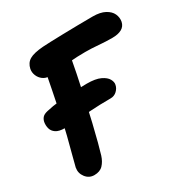

<svg xmlns="http://www.w3.org/2000/svg" viewBox="-166 -852 981 1009"><g transform="rotate(-30 325.0 -347.5)"><path d="M110.6 -276.2Q75.8 -276.2 57.6 -288.4Q39.4 -300.6 34.3 -319.8Q29.2 -339 32.8 -359.2Q36.4 -374.8 45.6 -384.6Q54.8 -394.4 75.8 -399.4Q113.6 -408.6 159.7 -413.2Q205.8 -417.8 250.1 -419.5Q294.4 -421.2 326.6 -421.2Q379.6 -421.2 408.6 -407.4Q437.6 -393.6 448 -374.9Q458.4 -356.2 454.8 -341Q451.4 -321.6 435.4 -306.5Q419.4 -291.4 396.6 -291.4Q328.6 -291.4 273.3 -287.6Q218 -283.8 176.8 -280Q135.6 -276.2 110.6 -276.2ZM122 15.2Q90.4 15.2 70.6 -10.4Q50.8 -36 56.4 -68.2Q60.2 -85.6 72.4 -130.3Q84.6 -175 99.6 -234.5Q114.6 -294 126.2 -354Q142.6 -433.2 152.5 -484.3Q162.4 -535.4 168.8 -568.1Q175.2 -600.8 178.6 -625.6L331.8 -631.4Q331.2 -622.2 325 -586.9Q318.8 -551.6 306.8 -492.3Q294.8 -433 277 -351.4Q263.4 -288.4 249.2 -228.5Q235 -168.6 222.8 -122.7Q210.6 -76.8 204 -55.8Q194 -24.4 175.1 -4.6Q156.2 15.2 122 15.2ZM175.8 -553Q154.4 -553 137.8 -565.3Q121.2 -577.6 113.3 -596.9Q105.4 -616.2 109 -636.4Q116 -669.4 141.6 -684.6Q167.2 -699.8 224.2 -704.2Q239.4 -705.2 271.8 -706.5Q304.2 -707.8 347 -708.7Q389.8 -709.6 437.4 -710.5Q485 -711.4 529.6 -711.4Q576 -711.4 603.9 -696.3Q631.8 -681.2 642.2 -658.6Q652.6 -636 648.2 -611.4Q642.8 -586 621 -574.1Q599.2 -562.2 564 -562.2Q525.2 -562.2 482.6 -565.8Q440 -569.4 403.2 -569.4Q355 -569.4 309.9 -565.5Q264.8 -561.6 229.4 -557.3Q194 -553 175.8 -553Z"/></g></svg>

Font: Shantell Sans Light
Style: Italic
Weight: 300
Italic angle: -11°
Designer: Stephen Nixon, Anya Danilova, Shantell Martin
Foundry: Arrow Type
Version: Version 1.008;[ac192a2d6]